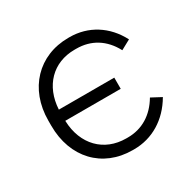

<svg xmlns="http://www.w3.org/2000/svg" viewBox="-124 -655 795 789"><g transform="rotate(-30 274.0 -260.0)"><path d="M291 6H298C384 6 460 -40 507 -121L460 -146C423 -83 367 -49 300 -49H292C187 -49 115 -123 111 -235V-237H374V-290H111C117 -399 187 -471 290 -471H298C368 -471 424 -437 459 -371L505 -396C462 -479 386 -526 298 -526H292C151 -526 51 -423 51 -272V-248C51 -97 148 6 291 6Z"/></g></svg>

Font: Fixel Text Light
Style: Regular
Weight: 300
Width: 4
Designer: AlfaBravo + MacPaw
Foundry: Kyrylo Tkachov, Marchela Mozhyna, Serhii Makarenko, Maria Weinstein, Zakhar Kryvoshyya
Version: Version 1.211